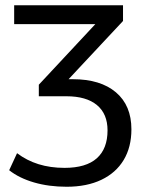

<svg xmlns="http://www.w3.org/2000/svg" viewBox="-20 -523 552 732"><path d="M234 189Q166 189 109.5 172.5Q53 156 15 126L45 61Q82 89 127 103Q172 117 226 117Q308 117 349 80.5Q390 44 390 -26Q390 -89 349.5 -122.5Q309 -156 233 -156H128V-200L364 -453V-431H34V-503H449V-443L219 -197L197 -221H258Q363 -221 422 -171Q481 -121 481 -30Q481 38 451.5 87Q422 136 366.5 162.5Q311 189 234 189Z"/></svg>

Font: Mulish Medium
Style: Regular
Weight: 500
Designer: Vernon Adams
Foundry: Vernon Adams
Version: Version 3.603; ttfautohint (v1.8.3)